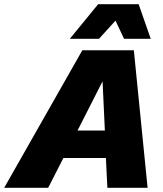

<svg xmlns="http://www.w3.org/2000/svg" viewBox="-82 -901 782 921"><path d="M-62 0 313 -660H560L626 0H433L426 -143H222L149 0ZM290 -275H421L410 -511ZM583 -881 641 -715H513L472 -802L393 -715H253L389 -881Z"/></svg>

Font: Work Sans ExtraBold
Style: Italic
Weight: 800
Italic angle: -13°
Designer: Wei Huang
Foundry: Wei Huang
Version: Version 2.012; ttfautohint (v1.8.3)